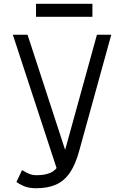

<svg xmlns="http://www.w3.org/2000/svg" viewBox="-20 -984 640 1018"><path d="M172 14Q140 14 117 6.5Q94 -1 67 -19L97 -82Q124 -66 139 -60.5Q154 -55 172 -55Q218 -55 247 -67.5Q276 -80 295.5 -115Q315 -150 333 -217L494 -800H570L401 -188Q381 -113 351 -69Q321 -25 277.5 -5.5Q234 14 172 14ZM293 -53 48 -800H126L343 -135ZM171 -895V-964H470V-895Z"/></svg>

Font: Victor Mono
Style: Regular
Weight: 400
Monospace: yes
Designer: Rune Bjørnerås
Version: Version 1.561;gftools[0.9.30]